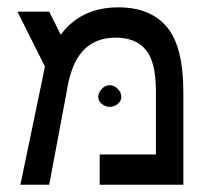

<svg xmlns="http://www.w3.org/2000/svg" viewBox="-20 -516 579 520"><path d="M476.6 -15.6H250V-97.7H402.3V-269.5Q402.3 -347.7 375 -380.9Q347.7 -414.1 293 -414.1Q238.3 -414.1 205.1 -378.9Q171.9 -343.8 160.2 -265.6L113.3 -15.6H35.2L93.8 -296.9Q97.7 -316.4 101.6 -335.9L27.3 -484.4H113.3L144.5 -421.9Q199.2 -496.1 300.8 -496.1Q386.7 -496.1 431.6 -443.4Q476.6 -390.6 476.6 -265.6ZM257.8 -277.3Q265.6 -285.2 277.3 -285.2Q289.1 -285.2 298.8 -275.4Q308.6 -265.6 308.6 -253.9Q308.6 -242.2 298.8 -234.4Q289.1 -226.6 277.3 -226.6Q265.6 -226.6 255.9 -234.4Q246.1 -242.2 246.1 -253.9Q246.1 -265.6 257.8 -277.3Z"/></svg>

Font: 和音 by 宁静之雨，公众号njzyshare
Style: Regular
Weight: 400
Designer: Steve Matteson
Foundry: Ascender Corporation
Version: Version 6.00;June 8, 2018;FontCreator 11.0.0.2388 32-bit